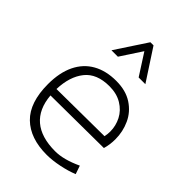

<svg xmlns="http://www.w3.org/2000/svg" viewBox="-221 -840 948 948"><g transform="rotate(45 252.5 -366.5)"><path d="M472.2 -282.7Q472.2 -246.1 462.4 -212.4L92.3 -209.5Q99.6 -121.1 152.8 -75.9Q206.1 -30.8 303.2 -30.8Q333 -30.8 366.5 -39.6Q399.9 -48.3 439.9 -66.9L455.1 -22.9Q419.9 -8.3 372.3 1.5Q324.7 11.2 286.1 11.2Q170.9 11.2 107.4 -50.5Q43.9 -112.3 43.9 -240.7Q43.9 -320.8 71 -376.7Q98.1 -432.6 149.2 -461.4Q200.2 -490.2 271.5 -490.2Q338.4 -490.2 383.5 -460.7Q428.7 -431.2 450.4 -383.8Q472.2 -336.4 472.2 -282.7ZM427.2 -292Q427.2 -332 408.9 -367.7Q390.6 -403.3 354 -425.5Q317.4 -447.8 266.1 -447.8Q178.2 -447.8 136 -395Q93.8 -342.3 90.8 -252.9L423.3 -255.9Q427.2 -274.4 427.2 -292ZM255.4 -744.1H277.3L384.3 -580.1H337.4L265.6 -691.9L192.4 -580.1H147.5Z"/></g></svg>

Font: Selawik Light
Style: Regular
Weight: 300
Designer: Aaron Bell
Foundry: Microsoft Corporation
Version: Version 1.01